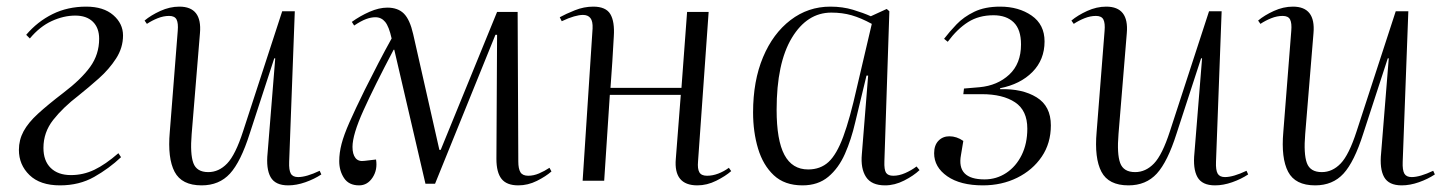

<svg xmlns="http://www.w3.org/2000/svg" viewBox="-20 -545 4365 579"><path d="M59 -440Q93 -480 138.5 -502.5Q184 -525 240 -525Q292 -525 321.5 -499.5Q351 -474 351 -438Q351 -401 330 -368.5Q309 -336 278 -308.5Q247 -281 217 -257Q170 -221 140.5 -183.5Q111 -146 111 -99Q111 -60 133 -38.5Q155 -17 194 -17Q231 -17 264.5 -33Q298 -49 337 -83L345 -71Q309 -37 264 -11.5Q219 14 161 14Q101 14 69 -17Q37 -48 37 -93Q37 -123 51 -149Q65 -175 94.5 -202Q124 -229 171 -265Q225 -306 252 -343.5Q279 -381 279 -428Q279 -461 260 -479.5Q241 -498 207 -498Q172 -498 136 -481.5Q100 -465 70 -429Z M416 -483Q435 -499 463.5 -512Q492 -525 521 -525Q590 -525 583 -445L558 -141Q553 -81 563 -53.5Q573 -26 608 -26Q640 -26 665 -52Q690 -78 713 -149L831 -511H869L852 -57Q851 -32 857 -21.5Q863 -11 879 -11Q904 -11 944 -30L949 -19Q928 -5 901 4.5Q874 14 849 14Q810 14 796 -11Q782 -36 787 -84L810 -369H807L733 -142Q706 -57 673.5 -21.5Q641 14 588 14Q528 14 506.5 -27Q485 -68 492 -147L516 -452Q518 -475 512.5 -486Q507 -497 490 -497Q473 -497 455.5 -490Q438 -483 423 -473Z M1292 9H1263L1169 -395H1167Q1109 -285 1076 -212Q1043 -139 1043 -102Q1043 -80 1052 -68.5Q1061 -57 1080 -60L1114 -64Q1119 -33 1103.5 -9.5Q1088 14 1063 14Q1032 14 1017.5 -8Q1003 -30 1003 -59Q1003 -84 1010 -111Q1017 -138 1034 -176.5Q1051 -215 1080 -274Q1101 -316 1121 -354.5Q1141 -393 1161 -429Q1153 -465 1141.5 -479Q1130 -493 1112 -493Q1099 -493 1084 -487.5Q1069 -482 1048 -468L1041 -479Q1066 -497 1094.5 -509.5Q1123 -522 1148 -522Q1180 -522 1198 -504Q1216 -486 1226 -442L1305 -93H1309L1479 -509H1541L1543 -58Q1543 -36 1549.5 -25.5Q1556 -15 1573 -15Q1589 -15 1605.5 -22Q1622 -29 1637 -39L1643 -28Q1626 -13 1599 0.5Q1572 14 1543 14Q1508 14 1492.5 -5.5Q1477 -25 1477 -66L1479 -440H1474Z M2033 -259H1819L1802 0H1737L1767 -459Q1768 -481 1760.5 -490.5Q1753 -500 1738 -500Q1727 -500 1711 -495.5Q1695 -491 1674 -481L1668 -493Q1686 -503 1713.5 -514Q1741 -525 1769 -525Q1807 -525 1820.5 -502.5Q1834 -480 1831 -435Q1829 -399 1826.5 -358.5Q1824 -318 1821 -280H2035L2052 -509H2117L2085 -58Q2083 -36 2089 -25.5Q2095 -15 2112 -15Q2129 -15 2146 -21.5Q2163 -28 2178 -39L2185 -29Q2168 -14 2140 0Q2112 14 2083 14Q2011 14 2018 -66Z M2647 -59Q2646 -33 2652 -24Q2658 -15 2674 -15Q2691 -15 2709.5 -23Q2728 -31 2744 -43L2753 -32Q2735 -15 2706.5 -0.5Q2678 14 2649 14Q2608 14 2591.5 -11.5Q2575 -37 2579 -80L2598 -317H2593L2559 -176Q2547 -124 2528 -81Q2509 -38 2478 -12Q2447 14 2400 14Q2346 14 2313.5 -16.5Q2281 -47 2266 -97Q2251 -147 2251 -206Q2251 -301 2281 -372.5Q2311 -444 2364 -484.5Q2417 -525 2484 -525Q2521 -525 2552.5 -515.5Q2584 -506 2606 -496L2654 -518L2662 -511ZM2417 -34Q2454 -34 2478.5 -56.5Q2503 -79 2523 -133Q2543 -187 2564 -281L2609 -473Q2576 -491 2548 -499Q2520 -507 2487 -507Q2414 -507 2368 -431Q2322 -355 2322 -214Q2322 -122 2345.5 -78Q2369 -34 2417 -34Z M2944 14Q2876 14 2836.5 -13.5Q2797 -41 2797 -83Q2797 -107 2810 -120.5Q2823 -134 2843 -134Q2865 -134 2885 -120L2878 -78Q2864 -4 2949 -4Q2985 -4 3014.5 -23.5Q3044 -43 3061 -77.5Q3078 -112 3078 -157Q3078 -212 3041 -236.5Q3004 -261 2941 -261H2885L2887 -278L2934 -282Q2988 -287 3023.5 -320Q3059 -353 3059 -411Q3059 -456 3037 -477.5Q3015 -499 2976 -499Q2932 -499 2899.5 -478.5Q2867 -458 2838 -419L2827 -428Q2843 -449 2864.5 -471.5Q2886 -494 2918 -509.5Q2950 -525 2996 -525Q3052 -525 3091 -498Q3130 -471 3130 -420Q3130 -365 3093.5 -328Q3057 -291 2996 -279V-276Q3063 -278 3106 -251.5Q3149 -225 3149 -167Q3149 -113 3121.5 -72.5Q3094 -32 3047.5 -9Q3001 14 2944 14Z M3211 -483Q3230 -499 3258.5 -512Q3287 -525 3316 -525Q3385 -525 3378 -445L3353 -141Q3348 -81 3358 -53.5Q3368 -26 3403 -26Q3435 -26 3460 -52Q3485 -78 3508 -149L3626 -511H3664L3647 -57Q3646 -32 3652 -21.5Q3658 -11 3674 -11Q3699 -11 3739 -30L3744 -19Q3723 -5 3696 4.5Q3669 14 3644 14Q3605 14 3591 -11Q3577 -36 3582 -84L3605 -369H3602L3528 -142Q3501 -57 3468.5 -21.5Q3436 14 3383 14Q3323 14 3301.5 -27Q3280 -68 3287 -147L3311 -452Q3313 -475 3307.5 -486Q3302 -497 3285 -497Q3268 -497 3250.5 -490Q3233 -483 3218 -473Z M3774 -483Q3793 -499 3821.5 -512Q3850 -525 3879 -525Q3948 -525 3941 -445L3916 -141Q3911 -81 3921 -53.5Q3931 -26 3966 -26Q3998 -26 4023 -52Q4048 -78 4071 -149L4189 -511H4227L4210 -57Q4209 -32 4215 -21.5Q4221 -11 4237 -11Q4262 -11 4302 -30L4307 -19Q4286 -5 4259 4.5Q4232 14 4207 14Q4168 14 4154 -11Q4140 -36 4145 -84L4168 -369H4165L4091 -142Q4064 -57 4031.5 -21.5Q3999 14 3946 14Q3886 14 3864.5 -27Q3843 -68 3850 -147L3874 -452Q3876 -475 3870.5 -486Q3865 -497 3848 -497Q3831 -497 3813.5 -490Q3796 -483 3781 -473Z"/></svg>

Font: Literata 72pt Light
Style: Italic
Weight: 300
Italic angle: -2°
Designer: Latin by Veronika Burian and Jose Scaglione. Greek by Irene Vlachou. Cyrillic by Vera Evstafieva
Foundry: TypeTogether
Version: Version 3.002